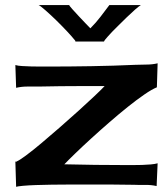

<svg xmlns="http://www.w3.org/2000/svg" viewBox="-20 -718 650 750"><path d="M592.8 -377Q573.2 -369.1 543.5 -348.6Q513.7 -328.1 479 -300.3Q444.3 -272.5 407.2 -240.2Q370.1 -208 336.4 -177.2Q302.7 -146.5 274.9 -119.6Q247.1 -92.8 231.4 -76.2Q351.6 -73.2 470.7 -73.2Q482.4 -73.2 499.5 -73.2Q516.6 -73.2 534.7 -73.7Q552.7 -74.2 568.8 -75.7Q585 -77.1 595.7 -80.1L591.8 8.8Q570.3 3.9 548.3 4.4Q526.4 4.9 503.9 3.9Q460.9 2.9 418.9 2.9Q377 2.9 335 2.9Q324.2 2.9 299.8 2.9Q275.4 2.9 245.1 2.9Q214.8 2.9 181.6 3.4Q148.4 3.9 119.6 4.9Q90.8 5.9 69.8 7.8Q48.8 9.8 43 11.7L40 -86.9L45.9 -85.9L43.9 -86.9Q54.7 -90.8 81.1 -110.4Q107.4 -129.9 141.1 -158.2Q174.8 -186.5 213.4 -220.2Q252 -253.9 286.6 -285.2Q321.3 -316.4 348.6 -342.3Q376 -368.2 388.7 -381.8H300.8Q257.8 -381.8 215.8 -381.3Q173.8 -380.9 131.8 -379.9Q109.4 -379.9 86.9 -379.9Q64.5 -379.9 43 -375L40 -463.9Q49.8 -460.9 66.4 -460Q83 -459 101.1 -458.5Q119.1 -458 136.2 -458Q153.3 -458 164.1 -458Q251 -458 336.9 -459.5Q422.9 -460.9 508.8 -464.8Q530.3 -465.8 552.7 -465.8Q575.2 -465.8 595.7 -470.7ZM250 -698.2Q251 -695.3 262.7 -682.1Q274.4 -668.9 288.6 -653.8Q302.7 -638.7 315.9 -625Q329.1 -611.3 333 -607.4Q354.5 -628.9 372.1 -651.9Q389.6 -674.8 407.2 -698.2H530.3Q523.4 -694.3 507.8 -680.7Q492.2 -667 475.1 -650.4Q458 -633.8 442.4 -618.2Q426.8 -602.5 419.9 -595.7Q418 -593.8 412.6 -587.9Q407.2 -582 401.4 -575.7Q395.5 -569.3 390.6 -563Q385.7 -556.6 386.7 -555.7H274.4Q275.4 -557.6 272.5 -561Q269.5 -564.5 268.6 -565.4Q262.7 -573.2 243.2 -594.2Q223.6 -615.2 201.2 -637.2Q178.7 -659.2 158.2 -677.2Q137.7 -695.3 130.9 -698.2Z"/></svg>

Font: Cherry Cream Soda
Style: Regular
Weight: 400
Designer: Font Diner, Inc
Foundry: Font Diner, Inc
Version: Version 1.000